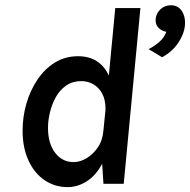

<svg xmlns="http://www.w3.org/2000/svg" viewBox="-20 -716 741 748"><path d="M243.5 13Q193.5 13 153.5 -14.2Q113.5 -41.5 90.8 -91.2Q68 -141 68 -206.5Q68 -261.5 83 -313Q98 -364.5 126.2 -406.2Q154.5 -448 194.2 -472.5Q234 -497 284 -497Q326.5 -497 356.8 -477.8Q387 -458.5 404 -421.5L429 -684.5H527L462 0H383L378 -78Q353.5 -32 317.8 -9.5Q282 13 243.5 13ZM267 -84.5Q291.5 -84.5 317 -99.5Q342.5 -114.5 361.2 -142Q380 -169.5 383 -208.5L390 -278Q390.5 -282.5 390.8 -285.5Q391 -288.5 391 -292.5Q391 -327.5 378.2 -351.2Q365.5 -375 344 -387.5Q322.5 -400 297 -400Q263 -400 238.2 -383Q213.5 -366 198 -338.5Q182.5 -311 174.8 -279Q167 -247 167 -218Q167 -157 194.8 -120.8Q222.5 -84.5 267 -84.5ZM611.5 -493 559 -524.5Q583 -537 601.5 -553.5Q620 -570 628 -592Q609 -595.5 596.8 -608.5Q584.5 -621.5 586.5 -643Q589 -665 605.5 -680.2Q622 -695.5 645.5 -695.5Q674.5 -695.5 689 -672Q703.5 -648.5 700.5 -617Q697 -582.5 673.8 -548.2Q650.5 -514 611.5 -493Z"/></svg>

Font: Karla SemiBold
Style: Italic
Weight: 600
Italic angle: -8°
Designer: Jonathan Pinhorn
Version: Version 2.004;gftools[0.9.33]